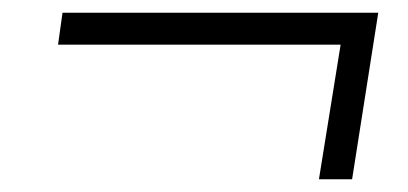

<svg xmlns="http://www.w3.org/2000/svg" viewBox="-20 -434 640 301"><path d="M480 -153 514 -364H71L78 -414H573L532 -153Z"/></svg>

Font: Mulish Light
Style: Italic
Weight: 300
Italic angle: -9°
Designer: Vernon Adams
Foundry: Vernon Adams
Version: Version 3.603; ttfautohint (v1.8.3)